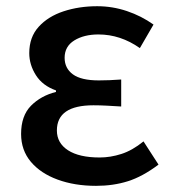

<svg xmlns="http://www.w3.org/2000/svg" viewBox="-20 -584 553 618"><path d="M289.1 14.2Q220.2 14.2 165.5 -5.9Q110.8 -25.9 79.3 -63.2Q47.9 -100.6 47.9 -152.8Q47.9 -211.4 79.8 -243.7Q111.8 -275.9 160.2 -288.1V-293Q117.2 -308.1 95.7 -341.8Q74.2 -375.5 74.2 -413.1Q74.2 -464.4 104.5 -497.8Q134.8 -531.2 184.6 -547.6Q234.4 -564 293 -564Q342.3 -564 388.7 -548.3Q435.1 -532.7 474.1 -504.9L430.2 -429.2Q367.7 -473.1 296.9 -473.1Q250.5 -473.1 219.2 -453.9Q188 -434.6 188 -397.9Q188 -364.3 214.6 -344.7Q241.2 -325.2 297.9 -325.2Q331.1 -325.2 370.1 -328.1V-241.2Q346.2 -242.7 324 -243.9Q301.8 -245.1 280.8 -245.1Q163.1 -245.1 163.1 -164.1Q163.1 -123.5 199 -100.3Q234.9 -77.1 300.8 -77.1Q335.4 -77.1 370.6 -88.4Q405.8 -99.6 441.9 -128.9L490.2 -54.2Q439 -15.6 391.8 -0.7Q344.7 14.2 289.1 14.2Z"/></svg>

Font: Source Han Sans CN Medium
Style: Regular
Weight: 500
Designer: Ryoko NISHIZUKA  (kana, bopomofo & ideographs); Paul D. Hunt (Latin, Greek & Cyrillic); Sandoll Communications , Soo-you
Foundry: Adobe
Version: Version 2.004;hotconv 1.0.118;makeotfexe 2.5.65603